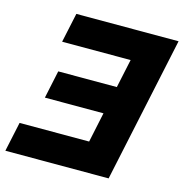

<svg xmlns="http://www.w3.org/2000/svg" viewBox="-110 -785 843 880"><g transform="rotate(15 311.5 -345.0)"><path d="M483 0H-7L23 -140H353L383 -282H105L133 -414H411L440 -550H115L145 -690H630Z"/></g></svg>

Font: Radio Canada
Style: Italic
Weight: 400
Italic angle: -12°
Designer: Charles Daoud, Etienne Aubert Bonn, Alexandre Saumier Demers, Jacques Le Bailly
Foundry: Radio-Canada
Version: Version 2.104;gftools[0.9.28.dev5+ged2979d]